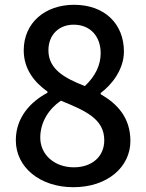

<svg xmlns="http://www.w3.org/2000/svg" viewBox="-20 -768 610 801"><path d="M286 13C428 13 524 -71 524 -180C524 -280 466 -337 400 -375V-380C446 -414 497 -478 497 -553C497 -668 417 -748 289 -748C168 -748 79 -673 79 -558C79 -480 123 -425 178 -386V-381C110 -345 46 -280 46 -183C46 -69 148 13 286 13ZM334 -409C252 -441 182 -478 182 -558C182 -624 227 -665 287 -665C359 -665 400 -614 400 -546C400 -497 378 -450 334 -409ZM288 -70C209 -70 148 -121 148 -194C148 -258 183 -313 234 -348C334 -307 415 -273 415 -183C415 -114 363 -70 288 -70Z"/></svg>

Font: Genne Gothic Medium
Style: Regular
Weight: 500
Designer: Ryoko NISHIZUKA (kana & ideographs); Paul D. Hunt (Latin, Greek & Cyrillic); Wenlong ZHANG (bopomofo); Sandoll Communica
Foundry: Adobe Systems Incorporated
Version: Version 1.004;PS 1.004;hotconv 16.6.51;makeotf.lib2.5.65220